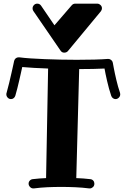

<svg xmlns="http://www.w3.org/2000/svg" viewBox="-20 -1030 698 1062"><path d="M644 -516.1Q644 -514.6 644.5 -512.5Q645 -510.3 645 -507.8Q645 -497.6 637 -489.7Q628.9 -481.9 619.1 -481.9Q611.3 -481.9 604.7 -486.8Q598.1 -491.7 595.2 -500Q588.9 -518.6 583 -539.8Q577.1 -561 572.5 -581.5Q567.9 -602.1 564 -620.1Q560.1 -638.2 558.1 -650.9Q530.3 -649.4 494.6 -648.7Q459 -647.9 418 -647.9L401.9 -44.9Q441.9 -43.5 479 -39.1Q489.7 -38.1 495.8 -31Q502 -23.9 502 -14.2Q502 -2 493.9 5.1Q485.8 12.2 477.1 12.2H474.1Q434.6 7.3 396 5.6Q357.4 3.9 318.8 3.9Q279.8 3.9 242.2 5.6Q204.6 7.3 167 12.2H164.1Q153.3 12.2 145.8 3.9Q138.2 -4.4 138.2 -14.2Q138.2 -23.9 144.8 -31Q151.4 -38.1 161.1 -39.1Q198.7 -43.5 234.9 -44.9L246.1 -650.9Q204.6 -652.3 168.2 -654.5Q131.8 -656.7 103 -659.2Q100.1 -646 95.9 -627Q91.8 -607.9 86.7 -586.4Q81.5 -564.9 76.2 -542.7Q70.8 -520.5 64.9 -501Q62.5 -492.7 55.9 -487.3Q49.3 -481.9 41 -481.9Q29.8 -481.9 22.5 -490Q15.1 -498 15.1 -507.8Q15.1 -509.3 15.1 -511.5Q15.1 -513.7 16.1 -515.1Q23.4 -541 30.8 -571.8Q38.1 -602.5 44.2 -629.4Q50.3 -656.2 54.2 -674.3Q58.1 -692.4 58.1 -692.9Q60.5 -702.1 67.1 -707.5Q73.7 -712.9 83 -712.9H86.9Q112.3 -709.5 148.7 -707Q185.1 -704.6 227.3 -702.9Q269.5 -701.2 314.9 -700.2Q360.4 -699.2 403.8 -699.2Q457 -699.2 502 -700.4Q546.9 -701.7 577.1 -704.1H579.1Q587.9 -704.1 595.2 -698Q602.5 -691.9 604 -683.1Q604 -682.6 605.5 -674.8Q606.9 -667 609.4 -653.8Q611.8 -640.6 615.5 -623.5Q619.1 -606.4 623.5 -588.1Q627.9 -569.8 633.1 -551Q638.2 -532.2 644 -516.1ZM518.1 -1009.8Q527.3 -1009.8 535.6 -1002.4Q543.9 -995.1 543.9 -983.9Q543.9 -975.6 538.1 -967.8L356 -748Q348.6 -738.8 335 -738.8Q322.3 -738.8 314.9 -750L164.1 -969.7Q160.2 -975.6 160.2 -983.9Q160.2 -993.7 167.5 -1001.7Q174.8 -1009.8 186 -1009.8Q199.2 -1009.8 207 -999L281.2 -890.1L377 -1001Q384.8 -1009.8 396 -1009.8Z"/></svg>

Font: Ribeye
Style: Regular
Weight: 400
Designer: Astigmatic (AOETI)
Foundry: Astigmatic (AOETI)
Version: Version 1.000